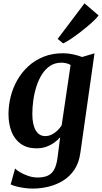

<svg xmlns="http://www.w3.org/2000/svg" viewBox="-20 -880 612 1152"><path d="M462.5 34.5Q454.5 96.5 426.2 138.2Q398 180 357 204.8Q316 229.5 269.2 240.5Q222.5 251.5 176.5 251.5Q151 251.5 124.8 247.8Q98.5 244 77 238.2Q55.5 232.5 44 226.5L70.5 131Q78.5 140.5 100 153.2Q121.5 166 149.5 175.5Q177.5 185 205 185Q241 185 265.5 174.5Q290 164 304.5 138.2Q319 112.5 325 67L341 -56.5Q326 -39 305 -24Q284 -9 257.5 0.5Q231 10 199 10Q142.5 10 105 -16.8Q67.5 -43.5 49.2 -89.8Q31 -136 31 -194.5Q31 -248 44.2 -300.8Q57.5 -353.5 84.2 -400.2Q111 -447 150.5 -483Q190 -519 242 -539.8Q294 -560.5 358.5 -560.5Q389.5 -560.5 420.5 -553.5Q451.5 -546.5 472.5 -538L547 -560ZM403.5 -490Q393 -496.5 378.8 -500.2Q364.5 -504 348.5 -504Q310 -504 280.8 -484.8Q251.5 -465.5 231.2 -433Q211 -400.5 198.2 -360.2Q185.5 -320 179.8 -277.5Q174 -235 174 -196Q174 -164 179.2 -139.2Q184.5 -114.5 194.5 -97.5Q204.5 -80.5 218.8 -72Q233 -63.5 251 -63.5Q272 -63.5 290.8 -72.8Q309.5 -82 324.8 -97Q340 -112 350 -128ZM326 -646.5 487 -860 571.5 -787.5Q564.5 -777 546.5 -759.2Q528.5 -741.5 503.8 -720.8Q479 -700 452.5 -680Q426 -660 401.2 -643.8Q376.5 -627.5 359 -619.5Z"/></svg>

Font: Merriweather 36pt
Style: Bold Italic
Weight: 700
Italic angle: -7.8°
Version: Version 2.101